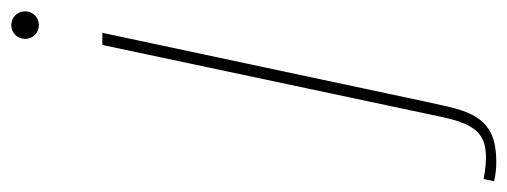

<svg xmlns="http://www.w3.org/2000/svg" viewBox="-428 -410 919 348"><g transform="rotate(-90 32.0 -235.5)"><path d="M22 77 147 -510H125L-5 103C-20 173 -39 196 -118 181L-122 200C-110 203 -98 204 -88 204C-38 204 -6 190 10 129C15 111 17 98 22 77ZM136 -650C136 -636 147 -625 161 -625C175 -625 186 -636 186 -650C186 -664 175 -675 161 -675C147 -675 136 -664 136 -650Z"/></g></svg>

Font: Nacelle Thin
Style: Italic
Weight: 100
Italic angle: -12°
Designer: Sora Sagano
Foundry: Sora Sagano
Version: Version 1.000;FEAKit 1.0